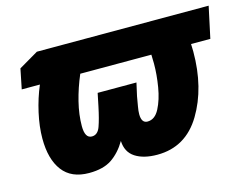

<svg xmlns="http://www.w3.org/2000/svg" viewBox="-82 -685 1069 827"><g transform="rotate(-15 452.5 -271.5)"><path d="M389 -88Q391 -38 428 -14Q465 10 526 10Q653 10 721.5 -104Q790 -218 790 -379Q790 -389 789.5 -397.5Q789 -406 789 -413H875L905 -553H139L52 -502L34 -413H115Q92 -359 78.5 -298.5Q65 -238 65 -185Q65 -93 104 -41.5Q143 10 222 10Q286 10 324 -16Q362 -42 389 -88ZM243 -193Q243 -244 257 -300.5Q271 -357 295 -413H612Q612 -403 612.5 -393Q613 -383 613 -373Q613 -324 604 -270Q595 -216 575 -177.5Q555 -139 522 -139Q495 -139 495 -179Q495 -193 498.5 -212.5Q502 -232 506 -256L519 -314H346L334 -256Q323 -203 311.5 -171Q300 -139 274 -139Q243 -139 243 -193Z"/></g></svg>

Font: Noto Sans Display SemiCondensed Black
Style: Italic
Weight: 900
Width: 4
Designer: Monotype Design team
Foundry: Monotype Imaging Inc.
Version: 1.000